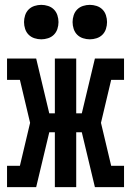

<svg xmlns="http://www.w3.org/2000/svg" viewBox="-20 -771 540 791"><path d="M9 0V-88H62L104 -265L62 -442H9V-530H129L183 -304H206V-530H294V-304H317L371 -530H491V-442H438L396 -265L438 -88H491V0H371L317 -226H294V0H206V-226H183L129 0ZM350 -609Q336 -609 322 -613.5Q308 -618 298 -628Q288 -638 283.5 -652Q279 -666 279 -680Q279 -694 283.5 -708Q288 -722 298 -732Q308 -742 322 -746.5Q336 -751 350 -751Q364 -751 378 -746.5Q392 -742 402 -732Q412 -722 416.5 -708Q421 -694 421 -680Q421 -666 416.5 -652Q412 -638 402 -628Q392 -618 378 -613.5Q364 -609 350 -609ZM150 -609Q136 -609 122 -613.5Q108 -618 98 -628Q88 -638 83.5 -652Q79 -666 79 -680Q79 -694 83.5 -708Q88 -722 98 -732Q108 -742 122 -746.5Q136 -751 150 -751Q164 -751 178 -746.5Q192 -742 202 -732Q212 -722 216.5 -708Q221 -694 221 -680Q221 -666 216.5 -652Q212 -638 202 -628Q192 -618 178 -613.5Q164 -609 150 -609Z"/></svg>

Font: Iosevka Slab Semibold
Style: Regular
Weight: 600
Monospace: yes
Designer: Belleve Invis
Foundry: Belleve Invis
Version: Version 11.1.1; ttfautohint (v1.8.3)